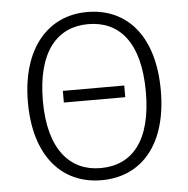

<svg xmlns="http://www.w3.org/2000/svg" viewBox="-54 -805 853 869"><g transform="rotate(-5 373.0 -370.0)"><path d="M373 -752C195 -752 71 -612 71 -368C71 -122 194 12 373 12C556 12 675 -126 675 -369C675 -619 553 -752 373 -752ZM373 -697C515 -697 607 -594 607 -369C607 -147 517 -43 373 -43C235 -43 139 -147 139 -368C139 -593 233 -697 373 -697ZM512 -406H233V-353H512Z"/></g></svg>

Font: Glow Sans SC Normal
Style: Regular
Weight: 400
Designer: Ryoko NISHIZUKA (kana, bopomofo & ideographs); Paul D. Hunt (Latin, Greek & Cyrillic); Sandoll Communications, Soo-young
Version: Version 0.93